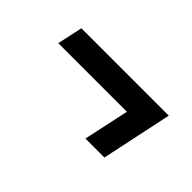

<svg xmlns="http://www.w3.org/2000/svg" viewBox="-32 -528 665 665"><g transform="rotate(45 300.0 -196.0)"><path d="M379 -66 415 -233H79L99 -326H527L472 -66Z"/></g></svg>

Font: Geist Mono SemiBold
Style: Italic
Weight: 600
Italic angle: -12°
Monospace: yes
Designer: Basement.studio, Andrés Briganti, Mateo Zaragoza
Foundry: Basement.studio, Vercel, Andrés Briganti, Guido Ferreyra, Mateo Zaragoza
Version: Version 1.500; ttfautohint (v1.8.4.7-5d5b)